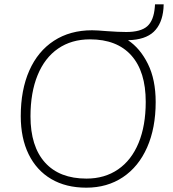

<svg xmlns="http://www.w3.org/2000/svg" viewBox="-20 -860 799 888"><path d="M572 -674Q628 -637 664 -564.5Q700 -492 700 -388Q700 -268 660.5 -178.5Q621 -89 548.5 -40.5Q476 8 379 8Q285 8 217 -32Q149 -72 112.5 -146.5Q76 -221 76 -323Q76 -444 115.5 -533.5Q155 -623 229.5 -671.5Q304 -720 406 -720Q428 -720 474 -716Q528 -712 564 -712Q631 -712 661 -738.5Q691 -765 696 -827L697 -840H737L736 -820Q730 -750 691 -713Q652 -676 572 -674ZM396 -678Q311 -678 249 -635.5Q187 -593 154 -512.5Q121 -432 121 -322Q121 -183 188 -108.5Q255 -34 380 -34Q464 -34 526 -76.5Q588 -119 621 -199Q654 -279 654 -389Q654 -529 587.5 -603.5Q521 -678 396 -678Z"/></svg>

Font: Muli ExtraLight
Style: Italic
Weight: 275
Italic angle: -4.541°
Designer: Vernon Adams
Foundry: Vernon Adams
Version: Version 2.001